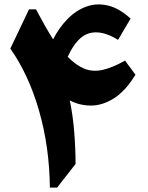

<svg xmlns="http://www.w3.org/2000/svg" viewBox="-20 -852 670 872"><path d="M573.2 -767.6 516.1 -670.9Q442.4 -716.8 385.7 -701.2Q329.1 -685.5 287.6 -593.8Q326.7 -554.2 364 -539.6Q401.4 -524.9 445.3 -534.4Q489.3 -543.9 547.9 -576.7L595.2 -512.7Q549.8 -438.5 497.6 -405.5Q445.3 -372.6 393.3 -372.6Q341.3 -372.6 296.9 -396Q311 -329.1 317.1 -252.7Q323.2 -176.3 323.2 -107.4L239.3 0H206.5Q204.6 -184.6 157.5 -348.6Q110.4 -512.7 26.9 -631.3L111.8 -809.6H143.6Q165 -769.5 181.6 -739.7Q198.2 -710 221.2 -673.3Q248.5 -727.1 287.1 -766.1Q325.7 -805.2 372.1 -822Q418.5 -838.9 469.5 -827.1Q520.5 -815.4 573.2 -767.6Z"/></svg>

Font: Pinar DS1 ExtraBold
Style: Regular
Weight: 800
Designer: Amin Abedi
Version: Version 3.000